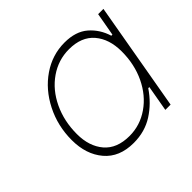

<svg xmlns="http://www.w3.org/2000/svg" viewBox="-132 -706 875 875"><g transform="rotate(-45 305.0 -268.5)"><path d="M85 -204Q85 -295 124.5 -373Q164 -451 230.5 -496.5Q297 -542 376 -542Q448 -542 490 -505.5Q532 -469 549 -413H556L576 -525H610L518 0H484L506 -125H499Q459 -66 403.5 -30.5Q348 5 276 5Q184 5 134.5 -53.5Q85 -112 85 -204ZM532 -329Q532 -409 490.5 -457.5Q449 -506 369 -506Q300 -506 243 -466.5Q186 -427 153.5 -358.5Q121 -290 121 -207Q121 -128 162.5 -79.5Q204 -31 285 -31Q353 -31 410 -70.5Q467 -110 499.5 -178Q532 -246 532 -329Z"/></g></svg>

Font: Be Vietnam Thin
Style: Italic
Weight: 250
Italic angle: -9°
Designer: Gabriel Lam
Foundry: TypeRant
Version: Version 3.000